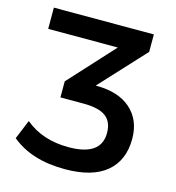

<svg xmlns="http://www.w3.org/2000/svg" viewBox="-108 -811 835 913"><g transform="rotate(15 309.0 -354.5)"><path d="M293 9.8Q128.9 9.8 30.3 -72.3L69.3 -167Q154.3 -95.7 283.2 -95.7Q443.4 -95.7 443.4 -208Q443.4 -262.7 409.2 -288.6Q375 -314.5 298.8 -314.5H185.5V-393.6L387.7 -614.3H44.9V-718.8H537.1V-632.8L333 -412.1H336.9Q445.3 -412.1 505.9 -358.4Q566.4 -304.7 566.4 -211.9Q566.4 -106.4 497.6 -48.3Q428.7 9.8 293 9.8Z"/></g></svg>

Font: Min Sans SemiBold
Style: Regular
Weight: 600
Designer: Jinseong-Kim, NotoSansCJK, Nunito
Foundry: Jinseong-Kim
Version: Version 1.400;Glyphs 3.1.2 (3151)